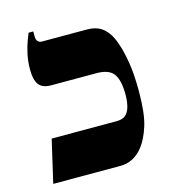

<svg xmlns="http://www.w3.org/2000/svg" viewBox="-93 -675 677 752"><g transform="rotate(-15 245.0 -298.5)"><path d="M31 0 71 -173H335Q358 -173 370.5 -183.5Q383 -194 389 -215Q395 -236 395 -267Q395 -322 376.5 -348.5Q358 -375 307 -375H123Q88 -375 73.5 -394.5Q59 -414 59 -455Q59 -489 65.5 -518.5Q72 -548 80 -569Q88 -590 91 -597H110V-575Q110 -564 116 -557Q122 -550 133 -550H314Q351 -550 374.5 -533.5Q398 -517 412 -486Q415 -481 424 -454.5Q433 -428 441 -381Q449 -334 449 -264Q449 -174 433.5 -125Q418 -76 395 -47Q376 -23 353 -11.5Q330 0 305 0Z"/></g></svg>

Font: Frank Ruhl Libre ExtraBold
Style: Regular
Weight: 800
Designer: Yanek Iontef
Foundry: Fontef
Version: Version 6.003;gftools[0.9.30]